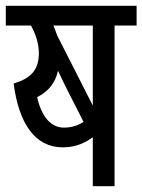

<svg xmlns="http://www.w3.org/2000/svg" viewBox="-20 -642 491 662"><path d="M375 -554H451V-622H0V-554H87C100 -530 114 -496 114 -458C114 -399 84 -371 27 -354C45 -216 101 -134 196 -134C241 -134 273 -149 300 -169V0H375ZM300 -554V-278L177 -520C173 -532 169 -543 164 -554ZM214 -328 268 -222C252 -211 230 -202 200 -202C158 -202 124 -236 108 -307C145 -326 170 -353 180 -398C193 -370 206 -344 214 -328Z"/></svg>

Font: Noto Sans Devanagari UI ExtraCondensed
Style: Regular
Weight: 400
Width: 2
Designer: Jelle Bosma - Monotype Design Team
Foundry: Monotype Imaging Inc.
Version: Version 2.003